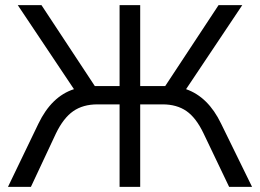

<svg xmlns="http://www.w3.org/2000/svg" viewBox="-20 -725 1008 745"><path d="M11 0 129 -245Q180 -351 267 -379L49 -705H141L348 -391H444V-705H524V-391H621L828 -705H920L702 -379Q745 -364 779 -330.5Q813 -297 838 -245L958 0H869L770 -207Q741 -268 703.5 -294Q666 -320 611 -320H524V0H444V-320H358Q302 -320 264 -293.5Q226 -267 197 -207L100 0Z"/></svg>

Font: Nunito Sans
Style: Regular
Weight: 400
Designer: Vernon Adams
Foundry: Vernon Adams
Version: Version 3.101; ttfautohint (v1.8.4.7-5d5b);gftools[0.9.27]